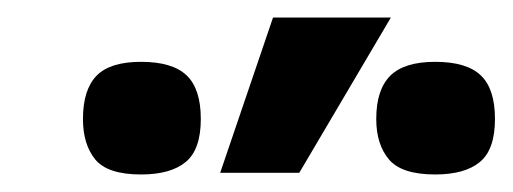

<svg xmlns="http://www.w3.org/2000/svg" viewBox="-20 -786 582 218"><path d="M542 -650.9Q542 -616.2 524.9 -602.1Q507.8 -587.9 474.1 -587.9Q436 -587.9 421.6 -605Q407.2 -622.1 407.2 -650.9Q407.2 -684.1 423.1 -700Q439 -715.8 474.1 -715.8Q509.8 -715.8 525.9 -700.4Q542 -685.1 542 -650.9ZM208 -650.9Q208 -616.2 190.9 -602.1Q173.8 -587.9 140.1 -587.9Q102.1 -587.9 88.1 -605Q74.2 -622.1 74.2 -650.9Q74.2 -684.1 89.6 -700Q105 -715.8 140.1 -715.8Q175.8 -715.8 191.9 -700.4Q208 -685.1 208 -650.9ZM423.8 -766.1 319.8 -589.8H230L290 -766.1Z"/></svg>

Font: Clear Sans
Style: Bold
Weight: 700
Foundry: Intel Corporation
Version: Version 1.00